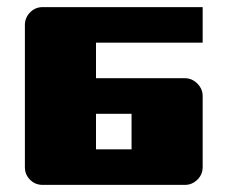

<svg xmlns="http://www.w3.org/2000/svg" viewBox="-20 -520 640 540"><path d="M550 -500V-400H250V-300H500Q520 -300 535 -285Q550 -270 550 -250V-50Q550 -29 535 -14.5Q520 0 500 0H100Q79 0 64.5 -14.5Q50 -29 50 -50V-450Q50 -470 64.5 -485Q79 -500 100 -500ZM250 -100H350V-200H250Z"/></svg>

Font: Tokeely Brookings
Style: Regular
Weight: 400
Designer: Peter Wiegel
Foundry: Peter Wiegel
Version: Version 2.001